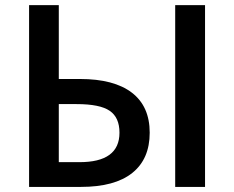

<svg xmlns="http://www.w3.org/2000/svg" viewBox="-20 -734 919 754"><path d="M785.2 0H668V-713.9H785.2ZM291 -97.2Q449.2 -96.7 449.2 -212.9Q449.2 -272.5 410.9 -298.8Q372.6 -325.2 280.8 -325.2H210.9V-97.2ZM297.9 0H94.2V-713.9H210.9V-423.8H293.9Q427.7 -423.8 497.8 -370.1Q567.9 -316.4 567.9 -212.9Q567.9 -109.4 499.3 -54.7Q430.7 0 297.9 0Z"/></svg>

Font: OpenSans-Semibold
Style: Regular
Weight: 600
Foundry: Ascender Corporation
Version: Version 1.10